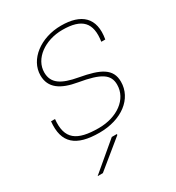

<svg xmlns="http://www.w3.org/2000/svg" viewBox="-172 -628 844 922"><g transform="rotate(-30 249.5 -167.0)"><path d="M307 -524C193 -524 102 -454 102 -366C102 -296 154 -262 242 -247C359 -227 399 -201 399 -144C399 -63 320 -7 219 -7C98 -7 47 -43 58 -150H36C24 -34 82 14 211 14C334 14 422 -53 422 -147C422 -219 368 -246 257 -266C168 -282 125 -309 125 -369C125 -445 205 -503 302 -503C411 -503 451 -459 436 -360H458C478 -473 418 -524 307 -524ZM98 190H127L279 66V61H251Z"/></g></svg>

Font: Nacelle Thin
Style: Italic
Weight: 100
Italic angle: -12°
Designer: Sora Sagano
Foundry: Sora Sagano
Version: Version 1.000;FEAKit 1.0